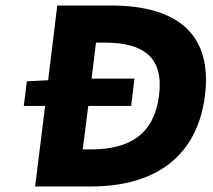

<svg xmlns="http://www.w3.org/2000/svg" viewBox="-20 -674 769 694"><path d="M299 -291H454L466 -390H311L327 -520H358C499 -520 572 -467 555 -330C538 -191 451 -134 310 -134H279ZM154 -384 77 -380 66 -291H143L107 0H308C551 0 695 -117 721 -330C747 -543 630 -654 381 -654H187Z"/></svg>

Font: Falling Sky
Style: ExBdObl
Weight: 400
Designer: Paul D. Hunt
Foundry: Adobe Systems Incorporated
Version: Version 1.02